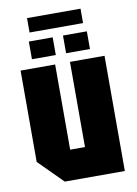

<svg xmlns="http://www.w3.org/2000/svg" viewBox="-89 -860 654 919"><g transform="rotate(-10 238.0 -401.0)"><path d="M442 -560V0H150L34 -116V-560H202V-146H274V-560ZM97 -604V-690H213V-604ZM263 -604V-690H379V-604ZM108 -732V-802H368V-732Z"/></g></svg>

Font: Tektur Condensed
Style: Bold
Weight: 700
Width: 3
Designer: Adam Jagosz
Foundry: Adam Jagosz
Version: Version 1.005;gftools[0.9.30]